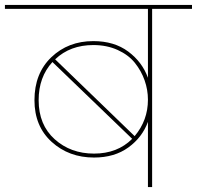

<svg xmlns="http://www.w3.org/2000/svg" viewBox="-55 -760 800 780"><path d="M546 0V-265Q523 -202 466.5 -161Q410 -120 327 -120Q225 -120 155 -183.5Q85 -247 85 -353Q85 -462 153.5 -527.5Q222 -593 324 -593Q409 -593 466 -550.5Q523 -508 546 -444V-724H-35V-740H725V-724H563V0ZM324 -577Q230 -577 169 -519L492 -207Q546 -271 546 -355Q546 -395 532.5 -433.5Q519 -472 493 -504.5Q467 -537 423 -557Q379 -577 324 -577ZM482 -196 158 -508Q102 -447 102 -353Q102 -253 167 -194.5Q232 -136 327 -136Q422 -136 482 -196Z"/></svg>

Font: Poppins Thin
Style: Regular
Weight: 250
Designer: Ninad Kale (Devanagari), Jonny Pinhorn (Latin)
Foundry: Indian Type Foundry
Version: Version 3.200;PS 1.000;hotconv 16.6.54;makeotf.lib2.5.65590